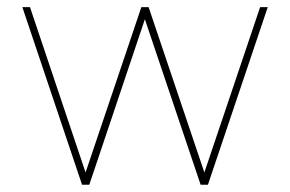

<svg xmlns="http://www.w3.org/2000/svg" viewBox="-20 -508 798 528"><path d="M551.8 0H531.7L378.4 -455.1L225.6 0H205.6L41.5 -488.3H62.5L215.3 -33.7L368.7 -488.3H388.7L542 -33.7L695.3 -488.3H716.3Z"/></svg>

Font: Kumbh Sans Thin
Style: Regular
Weight: 250
Version: Version 1.004